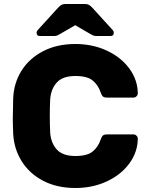

<svg xmlns="http://www.w3.org/2000/svg" viewBox="-20 -930 742 960"><path d="M44 0ZM357 -150Q417 -150 444 -173Q471 -196 482 -229Q488 -246 494 -252Q500 -258 516 -258H647Q656 -258 662.5 -251.5Q669 -245 669 -236Q668 -169 626.5 -112.5Q585 -56 514 -23Q443 10 357 10Q264 10 195 -26.5Q126 -63 88 -124.5Q50 -186 46 -261Q44 -309 44 -340Q44 -377 46 -439Q49 -514 87 -575.5Q125 -637 194.5 -673.5Q264 -710 357 -710Q443 -710 514 -677Q585 -644 626.5 -587.5Q668 -531 669 -464Q669 -455 662.5 -448.5Q656 -442 647 -442H516Q500 -442 494 -448Q488 -454 482 -471Q471 -504 444 -527Q417 -550 357 -550Q294 -550 264.5 -518Q235 -486 231 -434Q229 -400 229 -350Q229 -302 231 -266Q235 -214 264.5 -182Q294 -150 357 -150ZM442 -891 544 -779Q549 -774 549 -766Q549 -750 533 -750H461Q452 -750 445 -753Q438 -756 430 -761L356 -804L282 -761Q274 -756 267 -753Q260 -750 251 -750H179Q163 -750 163 -766Q163 -774 168 -779L270 -891Q280 -902 288 -906Q296 -910 307 -910H405Q416 -910 424 -906Q432 -902 442 -891Z"/></svg>

Font: Hezaedrus
Style: Bold
Weight: 700
Designer: Hubert & Fischer
Foundry: Hubert & Fischer
Version: Version 1.10;September 3, 2019;FontCreator 11.5.0.2425 64-bi